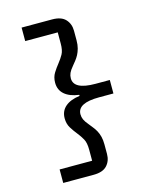

<svg xmlns="http://www.w3.org/2000/svg" viewBox="-130 -847 861 1072"><g transform="rotate(-15 300.0 -311.0)"><path d="M276 -760Q329 -760 353.5 -733.5Q378 -707 378 -667V-612Q378 -586 372.5 -566Q367 -546 359 -531Q351 -516 341 -503.5Q331 -491 322 -480Q305 -460 298.5 -445.5Q292 -431 292 -415Q292 -350 417 -350H500V-272H417Q292 -272 292 -207Q292 -191 298.5 -176.5Q305 -162 322 -142Q331 -130 341 -118Q351 -106 359.5 -90.5Q368 -75 373 -55.5Q378 -36 378 -10V45Q378 85 353.5 111.5Q329 138 276 138H100V60H288V-4Q288 -44 276 -65.5Q264 -87 248 -107Q231 -128 216 -152Q201 -176 201 -208Q201 -250 230.5 -275.5Q260 -301 314 -308V-314Q260 -321 230.5 -346.5Q201 -372 201 -414Q201 -446 216 -470Q231 -494 248 -515Q264 -535 276 -556.5Q288 -578 288 -618V-682H100V-760Z"/></g></svg>

Font: IBM Plaex Mono Medium
Style: Regular
Weight: 500
Designer: Mike Abbink, Paul van der Laan, Pieter van Rosmalen
Foundry: Bold Monday
Version: Version 2.003